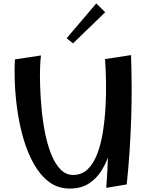

<svg xmlns="http://www.w3.org/2000/svg" viewBox="-20 -1087 867 1115"><path d="M385 8Q316 8 264.5 -31Q213 -70 176.5 -135Q140 -200 116.5 -280.5Q93 -361 81 -445.5Q69 -530 66 -607.5Q63 -685 67 -742L218 -765Q215 -746 213 -699Q211 -652 213 -588.5Q215 -525 221.5 -454.5Q228 -384 241.5 -316Q255 -248 277 -192.5Q299 -137 330.5 -104Q362 -71 405 -71Q455 -71 489.5 -104.5Q524 -138 545.5 -195.5Q567 -253 578 -324Q589 -395 593 -470.5Q597 -546 595.5 -617Q594 -688 590 -744L659 -564Q658 -515 655 -454.5Q652 -394 643.5 -329.5Q635 -265 617.5 -205Q600 -145 570 -97Q540 -49 495 -20.5Q450 8 385 8ZM597 4Q605 -101 607.5 -192Q610 -283 609 -369.5Q608 -456 603 -547.5Q598 -639 590 -744L741 -767Q744 -674 744.5 -584.5Q745 -495 742 -404Q739 -313 733 -217.5Q727 -122 716 -16ZM404 -835 367 -865 539 -1067 591 -1016Z"/></svg>

Font: Marhey Light
Style: Regular
Weight: 400
Version: Version 1.000